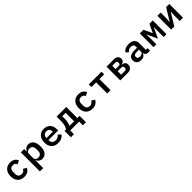

<svg xmlns="http://www.w3.org/2000/svg" viewBox="652 -2712 5097 5097"><g transform="rotate(-45 3200.0 -164.0)"><path d="M88 -258Q88 -383 155 -455.5Q222 -528 339 -528Q489 -528 546 -404L449 -352Q417 -426 339 -426Q283 -426 251 -392Q219 -358 219 -301V-215Q219 -158 251 -124Q283 -90 341 -90Q385 -90 413.5 -110Q442 -130 460 -168L554 -112Q526 -54 473 -21Q420 12 340 12Q222 12 155 -60.5Q88 -133 88 -258Z M731 -516H856V-425H862Q909 -528 1017 -528Q1108 -528 1161 -459Q1214 -390 1214 -258Q1214 -126 1161 -57Q1108 12 1017 12Q909 12 862 -91H856V200H731ZM964 -88Q1020 -88 1051.5 -122.5Q1083 -157 1083 -217V-299Q1083 -359 1051.5 -393.5Q1020 -428 964 -428Q918 -428 887 -405Q856 -382 856 -340V-176Q856 -134 887 -111Q918 -88 964 -88Z M1356 -256Q1356 -339 1386 -400.5Q1416 -462 1471.5 -495Q1527 -528 1602 -528Q1676 -528 1730.5 -496Q1785 -464 1814.5 -405.5Q1844 -347 1844 -269V-227H1482V-213Q1482 -156 1517.5 -121.5Q1553 -87 1616 -87Q1705 -87 1756 -160L1829 -88Q1799 -43 1744 -15.5Q1689 12 1612 12Q1490 12 1423 -60Q1356 -132 1356 -256ZM1719 -303V-312Q1719 -368 1687.5 -401.5Q1656 -435 1603 -435Q1549 -435 1515.5 -400.5Q1482 -366 1482 -310V-303Z M1954 -99H2013Q2074 -195 2074 -356V-516H2436V-99H2518V140H2404V0H2068V140H1954ZM2314 -99V-417H2188V-352Q2188 -190 2140 -99Z M2648 -258Q2648 -383 2715 -455.5Q2782 -528 2899 -528Q3049 -528 3106 -404L3009 -352Q2977 -426 2899 -426Q2843 -426 2811 -392Q2779 -358 2779 -301V-215Q2779 -158 2811 -124Q2843 -90 2901 -90Q2945 -90 2973.5 -110Q3002 -130 3020 -168L3114 -112Q3086 -54 3033 -21Q2980 12 2900 12Q2782 12 2715 -60.5Q2648 -133 2648 -258Z M3458 -417H3281V-516H3759V-417H3582V0H3458Z M3949 -516H4233Q4301 -516 4339 -480Q4377 -444 4377 -384Q4377 -290 4271 -273V-268Q4331 -264 4363.5 -233.5Q4396 -203 4396 -153Q4396 -84 4353.5 -42Q4311 0 4236 0H3949ZM4212 -91Q4239 -91 4254 -105Q4269 -119 4269 -144V-168Q4269 -194 4254.5 -207.5Q4240 -221 4214 -221H4072V-91ZM4198 -301Q4222 -301 4236 -314.5Q4250 -328 4250 -352V-373Q4250 -398 4236 -411.5Q4222 -425 4198 -425H4072V-301Z M4888 -89H4883Q4868 -40 4827.5 -14Q4787 12 4726 12Q4649 12 4603 -29.5Q4557 -71 4557 -143Q4557 -299 4785 -299H4877V-333Q4877 -383 4852 -408Q4827 -433 4774 -433Q4728 -433 4697 -415.5Q4666 -398 4644 -365L4572 -426Q4597 -472 4652 -500Q4707 -528 4787 -528Q4889 -528 4946 -479.5Q5003 -431 5003 -340V-95H5065V0H4990Q4944 0 4918.5 -23.5Q4893 -47 4888 -89ZM4768 -75Q4815 -75 4846 -97Q4877 -119 4877 -156V-226H4788Q4735 -226 4708 -209Q4681 -192 4681 -159V-139Q4681 -108 4704 -91.5Q4727 -75 4768 -75Z M5197 -516H5334L5442 -284H5450L5558 -516H5683V0H5577V-272L5581 -364H5574L5440 -77L5306 -364H5299L5303 -272V0H5197Z M5857 -516H5980V-318L5969 -172H5974L6185 -516H6303V0H6180V-198L6191 -344H6186L5975 0H5857Z"/></g></svg>

Font: Writer SemiBold
Style: Regular
Weight: 600
Monospace: yes
Designer: Mike Abbink, Paul van der Laan, Pieter van Rosmalen
Foundry: Bold Monday
Version: Version 2.001 2020